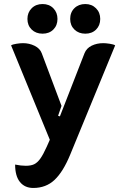

<svg xmlns="http://www.w3.org/2000/svg" viewBox="-20 -723 626 952"><path d="M55 93Q84 99 108 99Q133 99 149 91.5Q165 84 179.5 64Q194 44 212 4L227 -30L35 -498Q42 -503 61.5 -506Q81 -509 94 -509Q125 -509 151.5 -496Q178 -483 187 -459L285 -198L268 -149L277 -146L399 -459Q409 -484 434.5 -496.5Q460 -509 492 -509Q505 -509 524.5 -506Q544 -503 551 -498L328 44Q293 129 250.5 169Q208 209 145 209Q103 209 79 179.5Q55 150 55 93ZM116 -629Q116 -661 137 -682Q158 -703 191 -703Q224 -703 244.5 -682Q265 -661 265 -629Q265 -597 244.5 -576.5Q224 -556 191 -556Q158 -556 137 -576.5Q116 -597 116 -629ZM328 -629Q328 -662 349 -682.5Q370 -703 403 -703Q435 -703 456 -682Q477 -661 477 -629Q477 -597 456.5 -576.5Q436 -556 403 -556Q370 -556 349 -576.5Q328 -597 328 -629Z"/></svg>

Font: K2D ExtraBold
Style: Regular
Weight: 800
Designer: Katatrad Aksorn Co.,Ltd.
Foundry: Cadson Demak Co.,Ltd.
Version: Version 1.000; ttfautohint (v1.6)